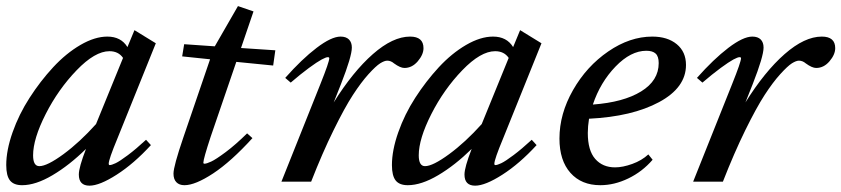

<svg xmlns="http://www.w3.org/2000/svg" viewBox="-22 -582 2695 615"><path d="M48.8 11.2Q22 11.2 10 -3.9Q-2 -19 -2 -53.2Q-2 -100.6 18.3 -158.2Q38.6 -215.8 72.8 -268.8Q106.9 -321.8 148.2 -366.5Q189.5 -411.1 235.6 -438Q281.7 -464.8 321.8 -464.8Q365.7 -464.8 386.2 -431.2L408.7 -485.4L477.1 -443.4L354 -138.2Q326.2 -71.3 326.2 -57.6Q326.2 -53.2 329.1 -53.2Q335.4 -53.2 348.4 -59.3Q361.3 -65.4 387.5 -85Q413.6 -104.5 445.8 -134.3L461.4 -117.2Q406.7 -57.6 351.8 -22.5Q296.9 12.7 264.6 12.7Q230.5 12.7 230.5 -22.9Q230.5 -45.9 253.4 -105Q200.2 -52.7 146.2 -20.8Q92.3 11.2 48.8 11.2ZM84 -84.5Q84 -49.8 104 -49.8Q128.9 -49.8 181.2 -88.1Q233.4 -126.5 285.6 -184.6L372.1 -396.5Q357.4 -418 328.6 -418Q282.2 -418 223.4 -356.9Q164.6 -295.9 124.3 -216.6Q84 -137.2 84 -84.5Z M568.8 11.2Q552.2 11.2 543 1.7Q533.7 -7.8 533.7 -25.9Q533.7 -49.3 565.4 -142.1L650.9 -392.1L561.5 -401.4L567.9 -440.4L666 -433.6L740.2 -562.5L790 -545.4L750 -428.2L859.9 -420.9L853 -372.1L734.9 -383.8L652.8 -144Q629.4 -72.8 629.4 -61Q629.4 -57.6 632.8 -57.6Q639.6 -57.6 654.5 -64.5Q669.4 -71.3 701.2 -95Q732.9 -118.7 769.5 -154.8L786.6 -139.6Q718.3 -64.5 660.9 -26.6Q603.5 11.2 568.8 11.2Z M879.4 0 1004.4 -313Q1032.7 -383.8 1032.7 -395.5Q1032.7 -398.9 1027.8 -398.9Q1022.5 -398.9 1008.3 -391.4Q994.1 -383.8 967.5 -364.3Q940.9 -344.7 909.2 -317.4L891.6 -332.5Q944.8 -392.6 992.2 -428.7Q1039.6 -464.8 1068.8 -464.8Q1086.4 -464.8 1095.7 -455.6Q1105 -446.3 1105 -429.7Q1105 -401.4 1070.3 -313L1046.9 -253.9Q1108.4 -352.5 1172.4 -408.7Q1236.3 -464.8 1291.5 -464.8Q1334.5 -464.8 1334.5 -427.7Q1334.5 -407.2 1316.2 -385.7Q1297.9 -364.3 1273.4 -364.3Q1260.3 -364.3 1240.2 -378.9Q1230 -387.7 1218.3 -387.7Q1209.5 -387.7 1195.8 -379.2Q1182.1 -370.6 1158.4 -344.5Q1134.8 -318.4 1108.4 -277.8Q1082 -237.3 1046.4 -164.8Q1010.7 -92.3 974.6 0Z M1284.2 11.2Q1257.3 11.2 1245.4 -3.9Q1233.4 -19 1233.4 -53.2Q1233.4 -100.6 1253.7 -158.2Q1273.9 -215.8 1308.1 -268.8Q1342.3 -321.8 1383.5 -366.5Q1424.8 -411.1 1470.9 -438Q1517.1 -464.8 1557.1 -464.8Q1601.1 -464.8 1621.6 -431.2L1644 -485.4L1712.4 -443.4L1589.4 -138.2Q1561.5 -71.3 1561.5 -57.6Q1561.5 -53.2 1564.5 -53.2Q1570.8 -53.2 1583.7 -59.3Q1596.7 -65.4 1622.8 -85Q1648.9 -104.5 1681.2 -134.3L1696.8 -117.2Q1642.1 -57.6 1587.2 -22.5Q1532.2 12.7 1500 12.7Q1465.8 12.7 1465.8 -22.9Q1465.8 -45.9 1488.8 -105Q1435.5 -52.7 1381.6 -20.8Q1327.6 11.2 1284.2 11.2ZM1319.3 -84.5Q1319.3 -49.8 1339.4 -49.8Q1364.3 -49.8 1416.5 -88.1Q1468.8 -126.5 1521 -184.6L1607.4 -396.5Q1592.8 -418 1564 -418Q1517.6 -418 1458.7 -356.9Q1399.9 -295.9 1359.6 -216.6Q1319.3 -137.2 1319.3 -84.5Z M1900.9 11.2Q1840.3 11.2 1805.2 -28.3Q1770 -67.9 1770 -138.2Q1770 -217.3 1813.5 -293.5Q1856.9 -369.6 1926.3 -417.2Q1995.6 -464.8 2067.4 -464.8Q2116.2 -464.8 2145.8 -440.4Q2175.3 -416 2175.3 -374Q2175.3 -301.3 2089.1 -254.9Q2002.9 -208.5 1864.7 -201.7Q1860.8 -177.2 1860.8 -156.2Q1860.8 -100.1 1884.5 -73Q1908.2 -45.9 1948.2 -45.9Q1972.7 -45.9 2003.2 -56.9Q2033.7 -67.9 2054.7 -87.4L2068.4 -70.3Q2035.6 -32.2 1990.7 -10.5Q1945.8 11.2 1900.9 11.2ZM2048.3 -419.4Q1998.5 -419.4 1949.7 -368.9Q1900.9 -318.4 1877 -247.1Q1975.1 -254.4 2031.5 -289.1Q2087.9 -323.7 2087.9 -379.9Q2087.9 -401.4 2078.1 -410.4Q2068.4 -419.4 2048.3 -419.4Z M2198.2 0 2323.2 -313Q2351.6 -383.8 2351.6 -395.5Q2351.6 -398.9 2346.7 -398.9Q2341.3 -398.9 2327.1 -391.4Q2313 -383.8 2286.4 -364.3Q2259.8 -344.7 2228 -317.4L2210.4 -332.5Q2263.7 -392.6 2311 -428.7Q2358.4 -464.8 2387.7 -464.8Q2405.3 -464.8 2414.6 -455.6Q2423.8 -446.3 2423.8 -429.7Q2423.8 -401.4 2389.2 -313L2365.7 -253.9Q2427.2 -352.5 2491.2 -408.7Q2555.2 -464.8 2610.4 -464.8Q2653.3 -464.8 2653.3 -427.7Q2653.3 -407.2 2635 -385.7Q2616.7 -364.3 2592.3 -364.3Q2579.1 -364.3 2559.1 -378.9Q2548.8 -387.7 2537.1 -387.7Q2528.3 -387.7 2514.6 -379.2Q2501 -370.6 2477.3 -344.5Q2453.6 -318.4 2427.2 -277.8Q2400.9 -237.3 2365.2 -164.8Q2329.6 -92.3 2293.5 0Z"/></svg>

Font: Elstob 6pt Medium
Style: Italic
Weight: 500
Italic angle: -20°
Designer: Peter S. Baker
Version: Version 1.015